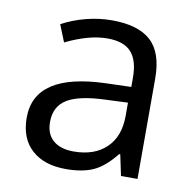

<svg xmlns="http://www.w3.org/2000/svg" viewBox="-67 -611 690 688"><g transform="rotate(10 278.0 -267.0)"><path d="M415 0 398.9 -76.2H395Q355 -25.9 315.2 -8.1Q275.4 9.8 215.8 9.8Q136.2 9.8 91.1 -31.2Q45.9 -72.3 45.9 -147.9Q45.9 -310.1 305.2 -317.9L396 -320.8V-354Q396 -417 368.9 -447Q341.8 -477.1 282.2 -477.1Q215.3 -477.1 130.9 -436L106 -498Q145.5 -519.5 192.6 -531.7Q239.7 -543.9 287.1 -543.9Q382.8 -543.9 429 -501.5Q475.1 -459 475.1 -365.2V0ZM231.9 -57.1Q307.6 -57.1 350.8 -98.6Q394 -140.1 394 -214.8V-263.2L313 -259.8Q216.3 -256.3 173.6 -229.7Q130.9 -203.1 130.9 -147Q130.9 -103 157.5 -80.1Q184.1 -57.1 231.9 -57.1Z"/></g></svg>

Font: f06252833
Style: Regular
Weight: 400
Foundry: Ascender Corporation
Version: Version 1.10